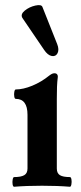

<svg xmlns="http://www.w3.org/2000/svg" viewBox="-20 -712 309 736"><path d="M34.2 -33.2Q60.5 -33.2 73 -40.5Q85.4 -47.9 85.4 -65.9V-272Q85.4 -333 40.5 -333Q36.1 -333 34.7 -342Q33.2 -351.1 34.9 -360.1Q36.6 -369.1 40.5 -369.1Q68.8 -369.1 103.8 -383.5Q138.7 -397.9 168.9 -422.4Q175.3 -427.2 179.7 -429.2Q184.1 -431.2 189.5 -431.2Q195.3 -431.2 198.5 -427.7Q201.7 -424.3 201.7 -418Q199.2 -397.9 198.5 -379.2Q197.8 -360.4 197.8 -333V-65.9Q197.8 -47.9 209.7 -40.5Q221.7 -33.2 248 -33.2Q252.4 -33.2 253.9 -23.9Q255.4 -14.6 253.7 -5.4Q252 3.9 248 3.9Q200.7 0 141.1 0Q81.5 0 34.2 3.9Q29.8 3.9 28.3 -5.4Q26.9 -14.6 28.6 -23.9Q30.3 -33.2 34.2 -33.2ZM142.6 -685.5 199.2 -543Q207.5 -522 200.7 -508.3Q193.8 -494.6 178.5 -497.3Q163.1 -500 148.9 -521L65.9 -643.1Q57.6 -657.2 75 -671.4Q92.3 -685.5 115.5 -690.7Q138.7 -695.8 142.6 -685.5Z"/></svg>

Font: Junicode Two Beta VF
Style: Regular
Weight: 400
Designer: Peter S. Baker
Foundry: Briery Creek Software
Version: Version 1.031 beta; ttfautohint (v1.8.1.43-b0c9)